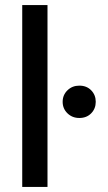

<svg xmlns="http://www.w3.org/2000/svg" viewBox="-20 -740 429 760"><path d="M68 0V-720H168V0ZM294 -273Q266 -273 247 -291.5Q228 -310 228 -337Q228 -364 247 -382.5Q266 -401 294 -401Q323 -401 341 -382.5Q359 -364 359 -337Q359 -310 341 -291.5Q323 -273 294 -273Z"/></svg>

Font: DM Sans Medium
Style: Regular
Weight: 500
Designer: Colophon Foundry, Jonny Pinhorn
Foundry: Colophon Foundry
Version: Version 4.004; ttfautohint (v1.8.4.7-5d5b)